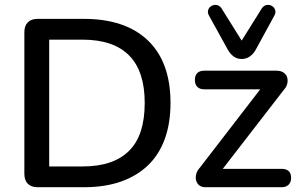

<svg xmlns="http://www.w3.org/2000/svg" viewBox="-20 -784 1260 804"><path d="M138 0Q111 0 96.5 -14.5Q82 -29 82 -56V-649Q82 -676 96.5 -690.5Q111 -705 138 -705H331Q505 -705 599.5 -614.5Q694 -524 694 -353Q694 -268 670 -202Q646 -136 599.5 -91.5Q553 -47 486 -23.5Q419 0 331 0ZM186 -87H325Q391 -87 439.5 -103.5Q488 -120 521 -153Q554 -186 570 -236Q586 -286 586 -353Q586 -486 520.5 -552Q455 -618 325 -618H186ZM841 0Q825 0 815 -7.5Q805 -15 801.5 -27.5Q798 -40 801.5 -54.5Q805 -69 817 -82L1089 -435V-410H835Q816 -410 806 -420.5Q796 -431 796 -449Q796 -468 806 -478Q816 -488 835 -488H1137Q1156 -488 1167.5 -480Q1179 -472 1182.5 -460Q1186 -448 1183 -434Q1180 -420 1168 -407L892 -50V-77H1159Q1199 -77 1199 -39Q1199 -21 1188.5 -10.5Q1178 0 1159 0ZM992 -537Q973 -537 958.5 -547.5Q944 -558 934 -576L855 -719Q848 -732 852 -743Q856 -754 866 -759.5Q876 -765 887.5 -763Q899 -761 907 -750L992 -614L1077 -750Q1085 -761 1096.5 -763Q1108 -765 1118 -759.5Q1128 -754 1132 -743Q1136 -732 1129 -719L1051 -576Q1041 -558 1026 -547.5Q1011 -537 992 -537Z"/></svg>

Font: Nunito ExtraLight SemiBold
Style: Regular
Weight: 600
Version: Version 3.602